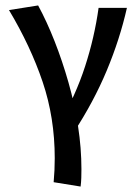

<svg xmlns="http://www.w3.org/2000/svg" viewBox="-20 -447 509 705"><path d="M276 238 177 222Q179 200 180 178Q181 156 181 134Q181 -15 136.5 -146.5Q92 -278 13 -410L120 -427Q152 -368 180.5 -295.5Q209 -223 231.5 -144Q254 -65 266.5 16Q279 97 279 174Q279 190 278.5 206Q278 222 276 238ZM342 -418H446Q420 -303 372 -188Q324 -73 250 40L197 9Q258 -97 292.5 -203.5Q327 -310 342 -418Z"/></svg>

Font: Ysabeau SemiBold
Style: Regular
Weight: 600
Designer: Christian Thalmann (Catharsis Fonts)
Version: Version 2.000;gftools[0.9.27.dev2+g8671c4b]